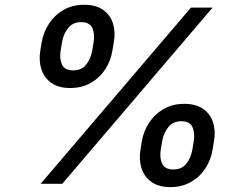

<svg xmlns="http://www.w3.org/2000/svg" viewBox="-20 -759 1020 793"><path d="M270 -395.5Q221.7 -395.5 191.9 -416.7Q162.1 -438 150.9 -473.1Q139.6 -508.3 146.5 -549.8L152.3 -585.4Q159.7 -627 182.9 -662.1Q206.1 -697.3 242.9 -718.3Q279.8 -739.3 327.1 -739.3Q376 -739.3 405.8 -718.3Q435.5 -697.3 446.5 -662.1Q457.5 -627 450.2 -585.4L444.3 -549.8Q437.5 -507.8 414.8 -472.9Q392.1 -438 355.2 -416.7Q318.4 -395.5 270 -395.5ZM282.2 -468.3Q317.4 -468.3 336.4 -492.9Q355.5 -517.6 360.8 -549.8L366.7 -585.4Q372.1 -618.2 361.6 -642.8Q351.1 -667.5 314.9 -667.5Q280.8 -667.5 261.2 -642.8Q241.7 -618.2 236.3 -585.4L230.5 -549.8Q225.1 -517.6 235.8 -492.9Q246.6 -468.3 282.2 -468.3ZM683.6 13.7Q635.3 13.7 605.5 -7.6Q575.7 -28.8 564.5 -64Q553.2 -99.1 560.1 -140.6L565.9 -176.3Q573.2 -217.8 596.4 -252.9Q619.6 -288.1 656.5 -309.1Q693.4 -330.1 740.7 -330.1Q789.6 -330.1 819.3 -309.1Q849.1 -288.1 860.1 -252.9Q871.1 -217.8 863.8 -176.3L857.9 -140.6Q851.1 -98.6 828.4 -63.7Q805.7 -28.8 768.8 -7.6Q731.9 13.7 683.6 13.7ZM695.8 -59.1Q731 -59.1 750 -83.5Q769 -107.9 774.4 -140.6L780.3 -176.3Q785.6 -209 775.1 -233.6Q764.6 -258.3 728.5 -258.3Q694.3 -258.3 674.8 -233.4Q655.3 -208.5 649.9 -176.3L644 -140.6Q638.7 -107.9 649.4 -83.5Q660.2 -59.1 695.8 -59.1ZM147.9 0 768.6 -727.5H857.9L237.3 0Z"/></svg>

Font: Inter 16pt Medium
Style: Italic
Weight: 500
Italic angle: -9.3988°
Version: Version 4.001;git-66647c0bb